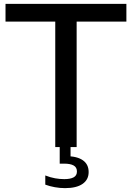

<svg xmlns="http://www.w3.org/2000/svg" viewBox="-20 -760 682 992"><path d="M265.5 0V-648.5H8.5V-740H633V-648.5H376V0ZM316 212Q289.5 212 263.2 207.2Q237 202.5 214 194V146.5Q240.5 157 264.8 161.2Q289 165.5 312 165.5Q343.5 165.5 360.5 156.2Q377.5 147 377.5 126Q377.5 104.5 360.5 95Q343.5 85.5 311.5 85.5H288.5V-10H344.5V67L322.5 47Q378 47 408 68Q438 89 438 129Q438 168.5 406.5 190.2Q375 212 316 212Z"/></svg>

Font: Encode Sans SemiExpanded Medium
Style: Regular
Weight: 500
Width: 6
Designer: Multiple Designers
Foundry: Impallari Type
Version: Version 3.002